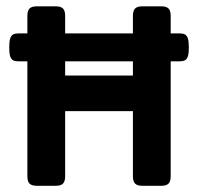

<svg xmlns="http://www.w3.org/2000/svg" viewBox="-20 -600 640 620"><path d="M589.8 -446.8Q589.8 -427.7 586.7 -418.2Q583.5 -408.7 577.1 -405.3Q570.8 -401.9 559.1 -401.9H531.2V-30.8Q531.2 -14.2 524.2 -7.1Q517.1 0 500.5 0H439.9Q423.3 0 416.3 -7.1Q409.2 -14.2 409.2 -30.8V-241.2H190.4V-30.8Q190.4 -14.2 183.3 -7.1Q176.3 0 159.7 0H99.1Q82.5 0 75.4 -7.1Q68.4 -14.2 68.4 -30.8V-401.9H40.5Q28.8 -401.9 22.5 -405.3Q16.1 -408.7 12.9 -418.2Q9.8 -427.7 9.8 -446.8Q9.8 -465.8 12.9 -475.6Q16.1 -485.4 22.5 -488.8Q28.8 -492.2 40.5 -492.2H68.4V-548.8Q68.4 -565.4 75.4 -572.5Q82.5 -579.6 99.1 -579.6H159.7Q176.3 -579.6 183.3 -572.5Q190.4 -565.4 190.4 -548.8V-492.2H409.2V-548.8Q409.2 -565.4 416.3 -572.5Q423.3 -579.6 439.9 -579.6H500.5Q517.1 -579.6 524.2 -572.5Q531.2 -565.4 531.2 -548.8V-492.2H559.1Q570.8 -492.2 577.1 -488.8Q583.5 -485.4 586.7 -475.6Q589.8 -465.8 589.8 -446.8ZM409.2 -401.9H190.4V-356H409.2Z"/></svg>

Font: Courier Prime Sans
Style: Bold
Weight: 700
Designer: Alan Dague-Greene
Foundry: Quote-Unquote Apps
Version: Version 3.020